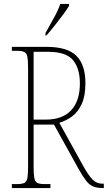

<svg xmlns="http://www.w3.org/2000/svg" viewBox="-20 -951 545 971"><path d="M40 0V-20H66Q91 -20 103 -26Q115 -32 118.5 -51Q122 -70 122 -108V-606Q122 -645 118.5 -663.5Q115 -682 103 -688Q91 -694 66 -694H40V-714H216Q321 -714 366.5 -668.5Q412 -623 412 -530Q412 -465 393 -424.5Q374 -384 344 -362Q314 -340 280 -330L404 -106Q429 -62 449 -42Q469 -22 498 -22H505V0H502Q471 0 451.5 -8Q432 -16 416 -36.5Q400 -57 380 -92L253 -321H150V-108Q150 -70 153.5 -51Q157 -32 169 -26Q181 -20 206 -20H235V0ZM210 -346Q296 -346 340 -393.5Q384 -441 384 -529Q384 -605 349 -647Q314 -689 223 -689H150V-346ZM210 -784Q232 -824 252.5 -860.5Q273 -897 285 -931H329V-921Q319 -904 299 -877Q279 -850 256.5 -821.5Q234 -793 214 -771H210Z"/></svg>

Font: Noto Serif Armenian Condensed Thin
Style: Regular
Weight: 100
Width: 3
Designer: Monotype Design Team
Foundry: Monotype Imaging Inc.
Version: Version 2.008; ttfautohint (v1.8.4.7-5d5b)